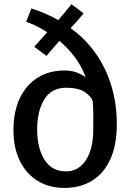

<svg xmlns="http://www.w3.org/2000/svg" viewBox="-20 -908 630 941"><path d="M300 13Q223 14 165.8 -20.8Q108.5 -55.5 77.2 -119.5Q46 -183.5 46 -270Q46 -361 77.2 -426.8Q108.5 -492.5 165.2 -527.8Q222 -563 297.5 -562.5Q329 -562.5 354.8 -553.2Q380.5 -544 400 -528.5Q381 -582 347.2 -627.2Q313.5 -672.5 271 -707.5L207.5 -634L148 -679L211.5 -750Q187 -766 161 -779Q135 -792 108 -801L134 -866.5Q205.5 -844 265.5 -809.5Q279.5 -825 294.5 -843.2Q309.5 -861.5 319.8 -874.5Q330 -887.5 330 -887.5L390 -842.5Q390 -842.5 380.2 -831Q370.5 -819.5 355.8 -802.5Q341 -785.5 326 -770Q328 -768.5 329.5 -767.5Q436 -690.5 494.2 -569Q552.5 -447.5 552.5 -300.5Q552.5 -196.5 520.5 -127Q488.5 -57.5 431.8 -22.8Q375 12 300 13ZM304.5 -68Q364.5 -68 400.8 -123Q437 -178 437 -272.5Q437 -308 437.2 -342Q437.5 -376 434.5 -412Q428 -434 396.8 -456Q365.5 -478 304 -478Q232.5 -478 197.2 -421Q162 -364 162 -273Q162 -182.5 198 -125.2Q234 -68 304.5 -68Z"/></svg>

Font: Merriweather Sans
Style: Regular
Weight: 400
Designer: Eben Sorkin
Foundry: Eben Sorkin
Version: Version 1.008; ttfautohint (v1.7.19-72a1) -l 8 -r 50 -G 200 